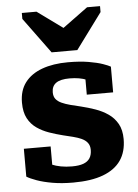

<svg xmlns="http://www.w3.org/2000/svg" viewBox="-56 -845 647 900"><g transform="rotate(-5 267.5 -395.5)"><path d="M204 -606H325L449 -774V-802H388L227 -684L311 -685L150 -802H81V-774ZM347 -135Q347 -155 337 -168Q327 -181 309.5 -189Q292 -197 270 -202.5Q248 -208 223 -214Q191 -222 159.5 -233Q128 -244 102 -262Q76 -280 60.5 -309Q45 -338 45 -383Q45 -440 73.5 -477.5Q102 -515 154 -534Q206 -553 276 -553Q332 -553 373 -546Q414 -539 439.5 -530Q465 -521 475 -515V-394H351V-490Q366 -491 374 -487.5Q382 -484 385 -477.5Q388 -471 387.5 -463Q387 -455 385 -447Q373 -457 357 -463.5Q341 -470 321 -473.5Q301 -477 277 -477Q234 -477 213.5 -462.5Q193 -448 193 -419Q193 -399 202.5 -387Q212 -375 229.5 -367Q247 -359 270 -353Q293 -347 319 -341Q352 -333 385 -321.5Q418 -310 445 -291.5Q472 -273 488.5 -244Q505 -215 505 -172Q505 -112 477 -71.5Q449 -31 393 -10Q337 11 252 11Q198 11 155 3.5Q112 -4 81.5 -15Q51 -26 35 -36V-167H161V-40Q143 -46 132.5 -55.5Q122 -65 118.5 -75Q115 -85 117.5 -91.5Q120 -98 127 -99Q140 -90 158.5 -82Q177 -74 201 -69.5Q225 -65 253 -65Q286 -65 306.5 -72.5Q327 -80 337 -95.5Q347 -111 347 -135Z"/></g></svg>

Font: Roboto Serif SemiCondensed
Style: Bold
Weight: 700
Width: 4
Designer: Greg Gazdowicz
Foundry: Commercial Type
Version: Version 1.007